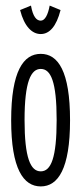

<svg xmlns="http://www.w3.org/2000/svg" viewBox="-20 -660 290 688"><path d="M158 -640C152 -607 141 -586 126 -586C111 -586 98 -600 91 -640L52 -624C67 -565 95 -538 126 -538C157 -538 182 -565 197 -624ZM126 8C188 8 231 -55 231 -229C231 -405 188 -467 126 -467C64 -467 20 -405 20 -229C20 -55 64 8 126 8ZM126 -46C89 -46 68 -95 68 -230C68 -368 91 -413 126 -413C162 -413 183 -368 183 -230C183 -95 163 -46 126 -46Z"/></svg>

Font: Inconsolata UltraCondensed Thin
Style: Regular
Weight: 100
Width: 1
Monospace: yes
Designer: Raph Levien, Cyreal, Brenton Simpson
Foundry: Raph Levien, Cyreal, Google
Version: Version 3.100